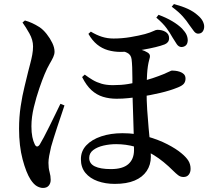

<svg xmlns="http://www.w3.org/2000/svg" viewBox="-20 -863 1040 947"><path d="M546 44Q500 44 462 30.5Q424 17 401.5 -10Q379 -37 379 -78Q379 -118 406 -146.5Q433 -175 479.5 -190.5Q526 -206 584 -206Q649 -206 705.5 -190Q762 -174 805.5 -151.5Q849 -129 875 -107Q898 -88 909 -70.5Q920 -53 920 -30Q920 -13 911 -1.5Q902 10 885 10Q870 10 858.5 1Q847 -8 836 -19Q786 -69 739.5 -97.5Q693 -126 647 -139Q601 -152 553 -152Q521 -152 490.5 -145Q460 -138 440 -123Q420 -108 420 -84Q420 -56 447.5 -42.5Q475 -29 527 -29Q585 -29 613 -53.5Q641 -78 641 -123Q641 -161 639.5 -203.5Q638 -246 637 -287Q636 -328 634.5 -363.5Q633 -399 633 -425Q633 -450 633 -478Q633 -506 632 -531Q631 -556 629 -571Q626 -594 606.5 -603Q587 -612 572 -616L608 -632Q626 -630 644 -626Q662 -622 678.5 -617Q695 -612 706 -605Q717 -599 719 -590.5Q721 -582 716 -568Q708 -539 705.5 -498Q703 -457 703 -414Q703 -368 706 -321.5Q709 -275 713 -232Q717 -189 720.5 -153Q724 -117 724 -90Q724 -50 703.5 -19.5Q683 11 644 27.5Q605 44 546 44ZM192 64Q178 64 162.5 55.5Q147 47 131 23Q109 -11 91.5 -77Q74 -143 74 -228Q74 -286 82 -339Q90 -392 101 -436Q112 -480 119 -510Q124 -530 129.5 -550.5Q135 -571 139 -592.5Q143 -614 143 -634Q143 -666 125 -698Q107 -730 91 -752L103 -762Q121 -757 138.5 -749Q156 -741 175 -729Q193 -717 210 -695.5Q227 -674 238 -651Q249 -628 249 -608Q249 -595 242.5 -581Q236 -567 224.5 -547.5Q213 -528 200 -497Q189 -471 174 -427.5Q159 -384 147 -334.5Q135 -285 135 -240Q135 -209 139.5 -187.5Q144 -166 151 -152Q156 -141 162.5 -140.5Q169 -140 176 -150Q183 -161 196.5 -186.5Q210 -212 225 -242.5Q240 -273 254.5 -302.5Q269 -332 278 -351L298 -343Q291 -321 281.5 -293.5Q272 -266 262.5 -237Q253 -208 245 -182.5Q237 -157 232 -139Q226 -114 222.5 -94Q219 -74 219 -60Q219 -34 224.5 -14.5Q230 5 230 24Q230 41 220.5 52.5Q211 64 192 64ZM555 -376Q519 -376 488 -385.5Q457 -395 431.5 -418Q406 -441 385 -483L398 -495Q418 -480 437.5 -468.5Q457 -457 481 -450Q505 -443 537 -443Q579 -443 611.5 -448.5Q644 -454 668 -460Q702 -467 733 -477.5Q764 -488 786 -497Q805 -505 815 -510Q825 -515 828 -515Q833 -515 844 -514Q855 -513 867 -509Q879 -505 887 -497Q895 -489 895 -475Q895 -461 887.5 -451Q880 -441 858 -432Q819 -416 769.5 -404.5Q720 -393 674 -386Q641 -382 613 -379Q585 -376 555 -376ZM575 -607Q542 -607 512.5 -615.5Q483 -624 459 -643.5Q435 -663 416 -696L428 -707Q456 -690 483 -681.5Q510 -673 540 -673Q582 -673 623.5 -680Q665 -687 695 -695Q723 -703 736 -709.5Q749 -716 756 -716Q780 -716 797 -705.5Q814 -695 814 -675Q814 -663 808 -655.5Q802 -648 792 -644Q774 -637 747 -630.5Q720 -624 689 -618.5Q658 -613 628 -610Q598 -607 575 -607ZM874 -631Q861 -632 852 -645Q843 -658 831 -678Q819 -700 801.5 -724Q784 -748 751 -776L762 -790Q800 -776 829.5 -758.5Q859 -741 878 -722Q894 -705 900 -691.5Q906 -678 906 -663Q905 -646 896 -638.5Q887 -631 874 -631ZM956 -697Q944 -698 935 -711Q926 -724 913 -741Q901 -760 881.5 -782Q862 -804 827 -830L838 -843Q879 -832 907 -819Q935 -806 955 -788Q973 -773 980.5 -757.5Q988 -742 987 -729Q986 -715 978.5 -706Q971 -697 956 -697Z"/></svg>

Font: Noto Serif KR SemiBold
Style: Regular
Weight: 600
Designer: Ryoko NISHIZUKA 西塚涼子 (kana & ideographs); Frank Grießhammer (Latin, Greek & Cyrillic); Wenlong ZHANG 张文龙 (bopomofo); San
Foundry: Adobe
Version: Version 2.003-H1;hotconv 1.1.1;makeotfexe 2.6.0